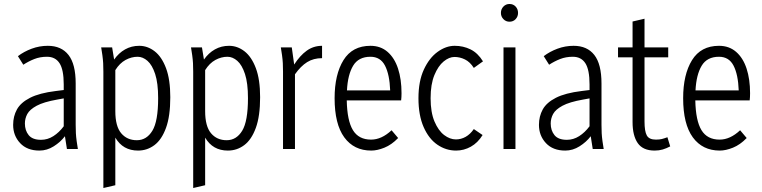

<svg xmlns="http://www.w3.org/2000/svg" viewBox="-20 -748 3828 964"><path d="M46 -121Q46 -164 65 -198.5Q84 -233 131 -257Q178 -281 260 -291L300 -296V-324Q300 -398 279 -430.5Q258 -463 216 -463Q181 -463 152 -451.5Q123 -440 97 -423L70 -466Q100 -489 139 -503.5Q178 -518 220 -518Q288 -518 324 -472Q360 -426 360 -329V-122Q360 -97 361 -79Q362 -61 365 -39L371 0H316L306 -64Q284 -35 250 -13.5Q216 8 178 8Q116 8 81 -29.5Q46 -67 46 -121ZM105 -128Q105 -93 124 -69.5Q143 -46 186 -46Q219 -46 248 -64.5Q277 -83 300 -114V-254L267 -248Q199 -236 164 -217Q129 -198 117 -175.5Q105 -153 105 -128Z M488 -510H543L553 -449Q576 -482 608 -500Q640 -518 679 -518Q721 -518 756.5 -490.5Q792 -463 813.5 -406Q835 -349 835 -260Q835 -165 813.5 -106Q792 -47 755.5 -19.5Q719 8 673 8Q597 8 559 -57V182L499 196V-388Q499 -413 498 -431Q497 -449 494 -471ZM559 -190Q559 -114 588.5 -79Q618 -44 667 -44Q716 -44 745 -91.5Q774 -139 774 -255Q774 -331 759 -376.5Q744 -422 720.5 -442.5Q697 -463 671 -463Q640 -463 610.5 -447Q581 -431 559 -396Z M939 -510H994L1004 -449Q1027 -482 1059 -500Q1091 -518 1130 -518Q1172 -518 1207.5 -490.5Q1243 -463 1264.5 -406Q1286 -349 1286 -260Q1286 -165 1264.5 -106Q1243 -47 1206.5 -19.5Q1170 8 1124 8Q1048 8 1010 -57V182L950 196V-388Q950 -413 949 -431Q948 -449 945 -471ZM1010 -190Q1010 -114 1039.5 -79Q1069 -44 1118 -44Q1167 -44 1196 -91.5Q1225 -139 1225 -255Q1225 -331 1210 -376.5Q1195 -422 1171.5 -442.5Q1148 -463 1122 -463Q1091 -463 1061.5 -447Q1032 -431 1010 -396Z M1390 -510H1445L1457 -424Q1486 -469 1520 -493.5Q1554 -518 1597 -518V-456Q1554 -456 1522 -436Q1490 -416 1461 -375V0H1401V-388Q1401 -413 1400 -431Q1399 -449 1396 -471Z M1660 -255Q1660 -374 1704.5 -446Q1749 -518 1840 -518Q1891 -518 1926 -487.5Q1961 -457 1978.5 -403.5Q1996 -350 1996 -280Q1996 -270 1995.5 -261Q1995 -252 1994 -244H1721Q1723 -142 1752 -94.5Q1781 -47 1843 -47Q1896 -47 1946 -94L1979 -55Q1946 -21 1910 -6.5Q1874 8 1844 8Q1757 8 1708.5 -58.5Q1660 -125 1660 -255ZM1840 -463Q1780 -463 1753 -418Q1726 -373 1722 -294H1939Q1936 -374 1913 -418.5Q1890 -463 1840 -463Z M2081 -255Q2081 -340 2108 -398.5Q2135 -457 2177 -487.5Q2219 -518 2263 -518Q2306 -518 2342.5 -500Q2379 -482 2405 -440L2359 -407Q2340 -437 2314.5 -449.5Q2289 -462 2262 -462Q2235 -462 2207.5 -439.5Q2180 -417 2161 -371Q2142 -325 2142 -255Q2142 -184 2161.5 -138Q2181 -92 2210 -70Q2239 -48 2269 -48Q2295 -48 2318 -61Q2341 -74 2359 -100L2403 -70Q2379 -31 2344 -11.5Q2309 8 2270 8Q2219 8 2176 -21.5Q2133 -51 2107 -110Q2081 -169 2081 -255Z M2495 -683Q2495 -702 2507.5 -715Q2520 -728 2538 -728Q2557 -728 2569 -715Q2581 -702 2581 -683Q2581 -665 2569 -652Q2557 -639 2538 -639Q2520 -639 2507.5 -652Q2495 -665 2495 -683ZM2508 0V-510H2568V0Z M2686 -121Q2686 -164 2705 -198.5Q2724 -233 2771 -257Q2818 -281 2900 -291L2940 -296V-324Q2940 -398 2919 -430.5Q2898 -463 2856 -463Q2821 -463 2792 -451.5Q2763 -440 2737 -423L2710 -466Q2740 -489 2779 -503.5Q2818 -518 2860 -518Q2928 -518 2964 -472Q3000 -426 3000 -329V-122Q3000 -97 3001 -79Q3002 -61 3005 -39L3011 0H2956L2946 -64Q2924 -35 2890 -13.5Q2856 8 2818 8Q2756 8 2721 -29.5Q2686 -67 2686 -121ZM2745 -128Q2745 -93 2764 -69.5Q2783 -46 2826 -46Q2859 -46 2888 -64.5Q2917 -83 2940 -114V-254L2907 -248Q2839 -236 2804 -217Q2769 -198 2757 -175.5Q2745 -153 2745 -128Z M3083 -460V-510H3156V-640L3216 -654V-510H3335V-460H3216V-138Q3216 -89 3227.5 -68Q3239 -47 3273 -47Q3291 -47 3303 -50Q3315 -53 3331 -59L3345 -13Q3326 -3 3307.5 2.5Q3289 8 3267 8Q3208 8 3182 -29.5Q3156 -67 3156 -135V-460Z M3410 -255Q3410 -374 3454.5 -446Q3499 -518 3590 -518Q3641 -518 3676 -487.5Q3711 -457 3728.5 -403.5Q3746 -350 3746 -280Q3746 -270 3745.5 -261Q3745 -252 3744 -244H3471Q3473 -142 3502 -94.5Q3531 -47 3593 -47Q3646 -47 3696 -94L3729 -55Q3696 -21 3660 -6.5Q3624 8 3594 8Q3507 8 3458.5 -58.5Q3410 -125 3410 -255ZM3590 -463Q3530 -463 3503 -418Q3476 -373 3472 -294H3689Q3686 -374 3663 -418.5Q3640 -463 3590 -463Z"/></svg>

Font: Radio Canada Condensed Light
Style: Regular
Weight: 300
Width: 3
Designer: Charles Daoud, Etienne Aubert Bonn, Alexandre Saumier Demers, Jacques Le Bailly
Foundry: Radio-Canada
Version: Version 2.104; ttfautohint (v1.8.4.7-5d5b);gftools[0.9.28.de